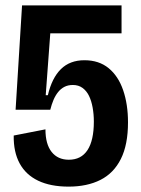

<svg xmlns="http://www.w3.org/2000/svg" viewBox="-20 -680 526 714"><path d="M235 14Q168 14 122 -8Q76 -30 53 -72.5Q30 -115 31 -176L149 -199Q149 -144 172 -115Q195 -86 236 -86Q282 -86 305.5 -122Q329 -158 329 -228Q329 -255 324.5 -280Q320 -305 311 -323.5Q302 -342 287 -353Q272 -364 251 -364Q233 -364 219.5 -357Q206 -350 196 -337.5Q186 -325 179 -308.5Q172 -292 167 -272H38L62 -660H432V-556H167L150 -326H158Q173 -390 206.5 -423Q240 -456 294 -456Q348 -456 384 -426.5Q420 -397 438 -344.5Q456 -292 456 -225Q456 -142 429.5 -89Q403 -36 353.5 -11Q304 14 235 14Z"/></svg>

Font: Bricolage Grotesque 72pt SemiCondensed SemiBold
Style: Regular
Weight: 600
Width: 4
Designer: Mathieu Triay
Foundry: Atelier Triay
Version: Version 1.001;gftools[0.9.33.dev8+g029e19f]